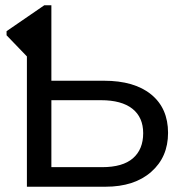

<svg xmlns="http://www.w3.org/2000/svg" viewBox="-20 -708 696 728"><path d="M617.2 -204.1Q617.2 -112.3 553.2 -56.2Q489.3 0 379.9 0H82V-494.1L4.9 -574.2V-589.8L147.9 -688H174.8V-401.9H374Q489.7 -401.9 553.5 -349.6Q617.2 -297.4 617.2 -204.1ZM522.9 -203.1Q522.9 -263.2 481.9 -295.7Q440.9 -328.1 362.8 -328.1H174.8V-74.2H367.2Q445.3 -74.2 484.1 -107.9Q522.9 -141.6 522.9 -203.1Z"/></svg>

Font: Libra Sans Modern
Style: Regular
Weight: 400
Foundry: Stefan Peev, Context Ltd
Version: Version 1.000